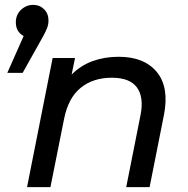

<svg xmlns="http://www.w3.org/2000/svg" viewBox="-20 -768 773 788"><path d="M10 -469 77 -620Q45 -638 45 -676Q45 -708 66.5 -728Q88 -748 116 -748Q143 -748 161 -730Q179 -712 179 -684Q179 -668 173.5 -653.5Q168 -639 157 -619L73 -469ZM467 -535Q572 -535 623.5 -472.5Q675 -410 653 -297L594 0H498L557 -297Q571 -369 542 -409Q513 -449 439 -449Q362 -449 311 -407.5Q260 -366 243 -280L187 0H91L196 -530H288L274 -462Q312 -500 361 -517.5Q410 -535 467 -535Z"/></svg>

Font: Montserrat Medium
Style: Italic
Weight: 500
Italic angle: -11.3°
Designer: Julieta Ulanovsky
Foundry: Julieta Ulanovsky
Version: Version 9.000; ttfautohint (v1.8.4.7-5d5b)